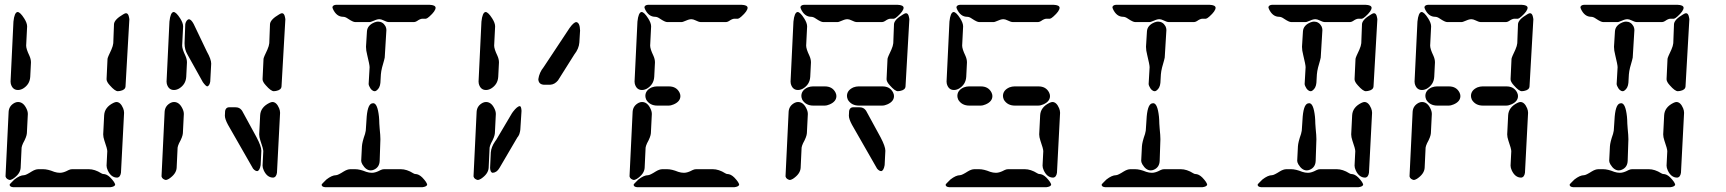

<svg xmlns="http://www.w3.org/2000/svg" viewBox="-20 -780 7190 800"><path d="M24 -440 36 -690Q40 -728 53 -730Q64 -730 81 -703Q93 -684 93 -670L89 -590Q89 -576 102 -549Q109 -534 109 -520L106 -460Q104 -428 76 -411Q65 -405 55 -405Q32 -405 25 -431Q24 -435 24 -440ZM3 -45 16 -315Q18 -340 42 -352Q49 -355 55 -355Q77 -355 90 -328Q96 -316 96 -305L92 -225Q91 -210 76 -183Q71 -172 70 -165L66 -80Q64 -55 34 -35Q25 -30 21 -30Q6 -33 3 -45ZM440 0H35Q21 -1 20 -10Q20 -13 37 -29Q39 -31 40 -32Q63 -50 80 -50Q88 -50 113 -66Q128 -75 140 -75H160Q179 -75 206 -64Q218 -60 230 -60Q245 -60 265 -71Q273 -75 280 -75H350Q375 -75 402 -58Q407 -55 410 -55Q425 -55 440 -40Q459 -20 460 -10Q457 -2 440 0ZM424 -90 427 -150Q427 -160 415 -194Q410 -209 410 -220L414 -300Q416 -333 452 -351Q460 -355 465 -355Q482 -355 493 -329Q497 -319 497 -310L484 -60Q481 -41 468 -40Q443 -40 429 -70Q424 -81 424 -90ZM424 -450 428 -535Q429 -542 444 -573Q451 -589 452 -600L455 -680Q457 -699 493 -720Q501 -725 505 -725Q515 -725 518 -706Q519 -703 519 -700L503 -420Q502 -405 480 -401Q475 -400 471 -400Q459 -400 438 -424Q424 -439 424 -450Z M653 -45 666 -315Q668 -340 692 -352Q699 -355 705 -355Q727 -355 740 -328Q746 -316 746 -305L742 -225Q741 -210 726 -183Q721 -172 720 -165L716 -80Q714 -55 684 -35Q675 -30 671 -30Q656 -33 653 -45ZM674 -440 686 -690Q690 -728 703 -730Q714 -730 731 -703Q743 -684 743 -670L739 -590Q739 -576 752 -549Q759 -534 759 -520L756 -460Q754 -428 726 -411Q715 -405 705 -405Q682 -405 675 -431Q674 -435 674 -440ZM824 -440 761 -553Q749 -573 749 -600L752 -680Q756 -697 767 -700Q777 -699 787 -680L842 -565Q860 -533 860 -515L856 -440Q853 -423 844 -420Q838 -420 825 -438Q824 -439 824 -440ZM1033 -80 930 -260Q917 -284 917 -298L918 -318Q921 -332 933 -333H961Q970 -333 976 -330Q982 -327 986 -322L989 -318L1049 -208Q1069 -170 1069 -152L1066 -92Q1062 -69 1052 -67Q1043 -67 1034 -78Q1033 -79 1033 -80ZM1074 -90 1077 -150Q1077 -160 1065 -194Q1060 -209 1060 -220L1064 -300Q1066 -333 1102 -351Q1110 -355 1115 -355Q1132 -355 1143 -329Q1147 -319 1147 -310L1134 -60Q1131 -41 1118 -40Q1093 -40 1079 -70Q1074 -81 1074 -90ZM1074 -450 1078 -535Q1079 -542 1094 -573Q1101 -589 1102 -600L1105 -680Q1107 -699 1143 -720Q1151 -725 1155 -725Q1165 -725 1168 -706Q1169 -703 1169 -700L1153 -420Q1152 -405 1130 -401Q1125 -400 1121 -400Q1109 -400 1088 -424Q1074 -439 1074 -450Z M1740 0H1335Q1321 -1 1320 -10Q1320 -13 1337 -29Q1339 -31 1340 -32Q1363 -50 1380 -50Q1388 -50 1413 -66Q1428 -75 1440 -75H1460Q1479 -75 1506 -64Q1518 -60 1530 -60Q1545 -60 1565 -71Q1573 -75 1580 -75H1650Q1675 -75 1702 -58Q1707 -55 1710 -55Q1725 -55 1740 -40Q1759 -20 1760 -10Q1757 -2 1740 0ZM1380 -760H1770Q1794 -759 1795 -748Q1795 -734 1769 -711Q1760 -703 1755 -702H1740Q1731 -702 1717 -692Q1710 -688 1705 -688H1600Q1592 -688 1576 -696Q1568 -700 1560 -700Q1550 -700 1528 -690Q1523 -688 1520 -688H1460Q1451 -688 1430 -702Q1419 -710 1410 -710Q1382 -710 1367 -743Q1365 -748 1365 -750Q1367 -759 1380 -760ZM1525 -70Q1505 -70 1490 -95Q1485 -104 1485 -110L1488 -170Q1489 -188 1501 -222Q1505 -235 1505 -250L1507 -280Q1510 -343 1529 -349Q1532 -350 1535 -350Q1553 -350 1559 -294Q1560 -286 1560 -280Q1560 -268 1562 -244Q1565 -215 1565 -200L1562 -110Q1561 -83 1538 -73Q1531 -70 1525 -70ZM1542 -400Q1528 -400 1519 -420Q1516 -426 1516 -430L1520 -500Q1520 -510 1510 -551Q1505 -570 1505 -585L1509 -650Q1511 -675 1541 -687Q1549 -690 1555 -690Q1575 -690 1586 -671Q1590 -663 1590 -655L1583 -540Q1583 -537 1572 -499Q1568 -483 1567 -470L1565 -435Q1563 -413 1549 -403Q1545 -400 1542 -400Z M1974 -440 1986 -690Q1990 -728 2003 -730Q2014 -730 2031 -703Q2043 -684 2043 -670L2039 -590Q2039 -576 2052 -549Q2059 -534 2059 -520L2056 -460Q2054 -428 2026 -411Q2015 -405 2005 -405Q1982 -405 1975 -431Q1974 -435 1974 -440ZM1953 -45 1966 -315Q1968 -340 1992 -352Q1999 -355 2005 -355Q2027 -355 2040 -328Q2046 -316 2046 -305L2042 -225Q2041 -210 2026 -183Q2021 -172 2020 -165L2016 -80Q2014 -55 1984 -35Q1975 -30 1971 -30Q1956 -33 1953 -45ZM2022 -80 2025 -145Q2027 -168 2043 -191Q2046 -195 2048 -198L2113 -308Q2115 -310 2118 -315Q2135 -337 2146 -338Q2152 -337 2153 -318L2148 -240Q2148 -236 2147 -233Q2146 -230 2145.5 -227Q2145 -224 2144 -221.5Q2143 -219 2142 -217Q2141 -215 2140 -213.5Q2139 -212 2138.5 -211Q2138 -210 2137 -209L2136 -208L2061 -80Q2050 -61 2033 -60Q2023 -61 2022 -80ZM2273 -427H2245Q2224 -429 2223 -450Q2227 -478 2245 -500L2353 -663Q2370 -687 2381 -688Q2396 -686 2397 -653L2394 -603Q2392 -577 2373 -553L2305 -445Q2291 -428 2273 -427Z M2680 -760H3070Q3094 -759 3095 -748Q3095 -734 3069 -711Q3060 -703 3055 -702H3040Q3031 -702 3017 -692Q3010 -688 3005 -688H2900Q2892 -688 2876 -696Q2868 -700 2860 -700Q2850 -700 2828 -690Q2823 -688 2820 -688H2760Q2751 -688 2730 -702Q2719 -710 2710 -710Q2682 -710 2667 -743Q2665 -748 2665 -750Q2667 -759 2680 -760ZM2624 -440 2636 -690Q2640 -728 2653 -730Q2664 -730 2681 -703Q2693 -684 2693 -670L2689 -590Q2689 -576 2702 -549Q2709 -534 2709 -520L2706 -460Q2704 -428 2676 -411Q2665 -405 2655 -405Q2632 -405 2625 -431Q2624 -435 2624 -440ZM2603 -45 2616 -315Q2618 -340 2642 -352Q2649 -355 2655 -355Q2677 -355 2690 -328Q2696 -316 2696 -305L2692 -225Q2691 -210 2676 -183Q2671 -172 2670 -165L2666 -80Q2664 -55 2634 -35Q2625 -30 2621 -30Q2606 -33 2603 -45ZM3040 0H2635Q2621 -1 2620 -10Q2620 -13 2637 -29Q2639 -31 2640 -32Q2663 -50 2680 -50Q2688 -50 2713 -66Q2728 -75 2740 -75H2760Q2779 -75 2806 -64Q2818 -60 2830 -60Q2845 -60 2865 -71Q2873 -75 2880 -75H2950Q2975 -75 3002 -58Q3007 -55 3010 -55Q3025 -55 3040 -40Q3059 -20 3060 -10Q3057 -2 3040 0ZM2765 -340H2719Q2688 -340 2673 -364Q2669 -373 2669 -380Q2669 -404 2696 -416Q2707 -420 2717 -420H2767Q2798 -420 2811 -395Q2815 -387 2815 -380Q2815 -357 2787 -345Q2776 -340 2765 -340Z M3253 -45 3266 -315Q3268 -340 3292 -352Q3299 -355 3305 -355Q3327 -355 3340 -328Q3346 -316 3346 -305L3342 -225Q3341 -210 3326 -183Q3321 -172 3320 -165L3316 -80Q3314 -55 3284 -35Q3275 -30 3271 -30Q3256 -33 3253 -45ZM3415 -340H3369Q3338 -340 3323 -364Q3319 -373 3319 -380Q3319 -404 3346 -416Q3357 -420 3367 -420H3417Q3448 -420 3461 -395Q3465 -387 3465 -380Q3465 -357 3437 -345Q3426 -340 3415 -340ZM3633 -80 3530 -260Q3517 -284 3517 -298L3518 -318Q3521 -332 3533 -333H3561Q3570 -333 3576 -330Q3582 -327 3586 -322L3589 -318L3649 -208Q3669 -170 3669 -152L3666 -92Q3662 -69 3652 -67Q3643 -67 3634 -78Q3633 -79 3633 -80ZM3655 -340H3559Q3528 -340 3513 -364Q3509 -373 3509 -380Q3509 -404 3536 -416Q3547 -420 3557 -420H3657Q3688 -420 3701 -395Q3705 -387 3705 -380Q3705 -357 3677 -345Q3666 -340 3655 -340ZM3674 -450 3678 -535Q3679 -542 3694 -573Q3701 -589 3702 -600L3705 -680Q3707 -699 3743 -720Q3751 -725 3755 -725Q3765 -725 3768 -706Q3769 -703 3769 -700L3753 -420Q3752 -405 3730 -401Q3725 -400 3721 -400Q3709 -400 3688 -424Q3674 -439 3674 -450ZM3330 -760H3720Q3744 -759 3745 -748Q3745 -734 3719 -711Q3710 -703 3705 -702H3690Q3681 -702 3667 -692Q3660 -688 3655 -688H3550Q3542 -688 3526 -696Q3518 -700 3510 -700Q3500 -700 3478 -690Q3473 -688 3470 -688H3410Q3401 -688 3380 -702Q3369 -710 3360 -710Q3332 -710 3317 -743Q3315 -748 3315 -750Q3317 -759 3330 -760ZM3274 -440 3286 -690Q3290 -728 3303 -730Q3314 -730 3331 -703Q3343 -684 3343 -670L3339 -590Q3339 -576 3352 -549Q3359 -534 3359 -520L3356 -460Q3354 -428 3326 -411Q3315 -405 3305 -405Q3282 -405 3275 -431Q3274 -435 3274 -440Z M3980 -760H4370Q4394 -759 4395 -748Q4395 -734 4369 -711Q4360 -703 4355 -702H4340Q4331 -702 4317 -692Q4310 -688 4305 -688H4200Q4192 -688 4176 -696Q4168 -700 4160 -700Q4150 -700 4128 -690Q4123 -688 4120 -688H4060Q4051 -688 4030 -702Q4019 -710 4010 -710Q3982 -710 3967 -743Q3965 -748 3965 -750Q3967 -759 3980 -760ZM3924 -440 3936 -690Q3940 -728 3953 -730Q3964 -730 3981 -703Q3993 -684 3993 -670L3989 -590Q3989 -576 4002 -549Q4009 -534 4009 -520L4006 -460Q4004 -428 3976 -411Q3965 -405 3955 -405Q3932 -405 3925 -431Q3924 -435 3924 -440ZM4065 -340H4019Q3988 -340 3973 -364Q3969 -373 3969 -380Q3969 -404 3996 -416Q4007 -420 4017 -420H4067Q4098 -420 4111 -395Q4115 -387 4115 -380Q4115 -357 4087 -345Q4076 -340 4065 -340ZM4305 -340H4209Q4178 -340 4163 -364Q4159 -373 4159 -380Q4159 -404 4186 -416Q4197 -420 4207 -420H4307Q4338 -420 4351 -395Q4355 -387 4355 -380Q4355 -357 4327 -345Q4316 -340 4305 -340ZM4324 -90 4327 -150Q4327 -160 4315 -194Q4310 -209 4310 -220L4314 -300Q4316 -333 4352 -351Q4360 -355 4365 -355Q4382 -355 4393 -329Q4397 -319 4397 -310L4384 -60Q4381 -41 4368 -40Q4343 -40 4329 -70Q4324 -81 4324 -90ZM4340 0H3935Q3921 -1 3920 -10Q3920 -13 3937 -29Q3939 -31 3940 -32Q3963 -50 3980 -50Q3988 -50 4013 -66Q4028 -75 4040 -75H4060Q4079 -75 4106 -64Q4118 -60 4130 -60Q4145 -60 4165 -71Q4173 -75 4180 -75H4250Q4275 -75 4302 -58Q4307 -55 4310 -55Q4325 -55 4340 -40Q4359 -20 4360 -10Q4357 -2 4340 0Z M4990 0H4585Q4571 -1 4570 -10Q4570 -13 4587 -29Q4589 -31 4590 -32Q4613 -50 4630 -50Q4638 -50 4663 -66Q4678 -75 4690 -75H4710Q4729 -75 4756 -64Q4768 -60 4780 -60Q4795 -60 4815 -71Q4823 -75 4830 -75H4900Q4925 -75 4952 -58Q4957 -55 4960 -55Q4975 -55 4990 -40Q5009 -20 5010 -10Q5007 -2 4990 0ZM4630 -760H5020Q5044 -759 5045 -748Q5045 -734 5019 -711Q5010 -703 5005 -702H4990Q4981 -702 4967 -692Q4960 -688 4955 -688H4850Q4842 -688 4826 -696Q4818 -700 4810 -700Q4800 -700 4778 -690Q4773 -688 4770 -688H4710Q4701 -688 4680 -702Q4669 -710 4660 -710Q4632 -710 4617 -743Q4615 -748 4615 -750Q4617 -759 4630 -760ZM4775 -70Q4755 -70 4740 -95Q4735 -104 4735 -110L4738 -170Q4739 -188 4751 -222Q4755 -235 4755 -250L4757 -280Q4760 -343 4779 -349Q4782 -350 4785 -350Q4803 -350 4809 -294Q4810 -286 4810 -280Q4810 -268 4812 -244Q4815 -215 4815 -200L4812 -110Q4811 -83 4788 -73Q4781 -70 4775 -70ZM4792 -400Q4778 -400 4769 -420Q4766 -426 4766 -430L4770 -500Q4770 -510 4760 -551Q4755 -570 4755 -585L4759 -650Q4761 -675 4791 -687Q4799 -690 4805 -690Q4825 -690 4836 -671Q4840 -663 4840 -655L4833 -540Q4833 -537 4822 -499Q4818 -483 4817 -470L4815 -435Q4813 -413 4799 -403Q4795 -400 4792 -400Z M5640 0H5235Q5221 -1 5220 -10Q5220 -13 5237 -29Q5239 -31 5240 -32Q5263 -50 5280 -50Q5288 -50 5313 -66Q5328 -75 5340 -75H5360Q5379 -75 5406 -64Q5418 -60 5430 -60Q5445 -60 5465 -71Q5473 -75 5480 -75H5550Q5575 -75 5602 -58Q5607 -55 5610 -55Q5625 -55 5640 -40Q5659 -20 5660 -10Q5657 -2 5640 0ZM5624 -90 5627 -150Q5627 -160 5615 -194Q5610 -209 5610 -220L5614 -300Q5616 -333 5652 -351Q5660 -355 5665 -355Q5682 -355 5693 -329Q5697 -319 5697 -310L5684 -60Q5681 -41 5668 -40Q5643 -40 5629 -70Q5624 -81 5624 -90ZM5624 -450 5628 -535Q5629 -542 5644 -573Q5651 -589 5652 -600L5655 -680Q5657 -699 5693 -720Q5701 -725 5705 -725Q5715 -725 5718 -706Q5719 -703 5719 -700L5703 -420Q5702 -405 5680 -401Q5675 -400 5671 -400Q5659 -400 5638 -424Q5624 -439 5624 -450ZM5280 -760H5670Q5694 -759 5695 -748Q5695 -734 5669 -711Q5660 -703 5655 -702H5640Q5631 -702 5617 -692Q5610 -688 5605 -688H5500Q5492 -688 5476 -696Q5468 -700 5460 -700Q5450 -700 5428 -690Q5423 -688 5420 -688H5360Q5351 -688 5330 -702Q5319 -710 5310 -710Q5282 -710 5267 -743Q5265 -748 5265 -750Q5267 -759 5280 -760ZM5425 -70Q5405 -70 5390 -95Q5385 -104 5385 -110L5388 -170Q5389 -188 5401 -222Q5405 -235 5405 -250L5407 -280Q5410 -343 5429 -349Q5432 -350 5435 -350Q5453 -350 5459 -294Q5460 -286 5460 -280Q5460 -268 5462 -244Q5465 -215 5465 -200L5462 -110Q5461 -83 5438 -73Q5431 -70 5425 -70ZM5442 -400Q5428 -400 5419 -420Q5416 -426 5416 -430L5420 -500Q5420 -510 5410 -551Q5405 -570 5405 -585L5409 -650Q5411 -675 5441 -687Q5449 -690 5455 -690Q5475 -690 5486 -671Q5490 -663 5490 -655L5483 -540Q5483 -537 5472 -499Q5468 -483 5467 -470L5465 -435Q5463 -413 5449 -403Q5445 -400 5442 -400Z M5853 -45 5866 -315Q5868 -340 5892 -352Q5899 -355 5905 -355Q5927 -355 5940 -328Q5946 -316 5946 -305L5942 -225Q5941 -210 5926 -183Q5921 -172 5920 -165L5916 -80Q5914 -55 5884 -35Q5875 -30 5871 -30Q5856 -33 5853 -45ZM5874 -440 5886 -690Q5890 -728 5903 -730Q5914 -730 5931 -703Q5943 -684 5943 -670L5939 -590Q5939 -576 5952 -549Q5959 -534 5959 -520L5956 -460Q5954 -428 5926 -411Q5915 -405 5905 -405Q5882 -405 5875 -431Q5874 -435 5874 -440ZM5930 -760H6320Q6344 -759 6345 -748Q6345 -734 6319 -711Q6310 -703 6305 -702H6290Q6281 -702 6267 -692Q6260 -688 6255 -688H6150Q6142 -688 6126 -696Q6118 -700 6110 -700Q6100 -700 6078 -690Q6073 -688 6070 -688H6010Q6001 -688 5980 -702Q5969 -710 5960 -710Q5932 -710 5917 -743Q5915 -748 5915 -750Q5917 -759 5930 -760ZM6274 -450 6278 -535Q6279 -542 6294 -573Q6301 -589 6302 -600L6305 -680Q6307 -699 6343 -720Q6351 -725 6355 -725Q6365 -725 6368 -706Q6369 -703 6369 -700L6353 -420Q6352 -405 6330 -401Q6325 -400 6321 -400Q6309 -400 6288 -424Q6274 -439 6274 -450ZM6274 -90 6277 -150Q6277 -160 6265 -194Q6260 -209 6260 -220L6264 -300Q6266 -333 6302 -351Q6310 -355 6315 -355Q6332 -355 6343 -329Q6347 -319 6347 -310L6334 -60Q6331 -41 6318 -40Q6293 -40 6279 -70Q6274 -81 6274 -90ZM6015 -340H5969Q5938 -340 5923 -364Q5919 -373 5919 -380Q5919 -404 5946 -416Q5957 -420 5967 -420H6017Q6048 -420 6061 -395Q6065 -387 6065 -380Q6065 -357 6037 -345Q6026 -340 6015 -340ZM6255 -340H6159Q6128 -340 6113 -364Q6109 -373 6109 -380Q6109 -404 6136 -416Q6147 -420 6157 -420H6257Q6288 -420 6301 -395Q6305 -387 6305 -380Q6305 -357 6277 -345Q6266 -340 6255 -340Z M6940 0H6535Q6521 -1 6520 -10Q6520 -13 6537 -29Q6539 -31 6540 -32Q6563 -50 6580 -50Q6588 -50 6613 -66Q6628 -75 6640 -75H6660Q6679 -75 6706 -64Q6718 -60 6730 -60Q6745 -60 6765 -71Q6773 -75 6780 -75H6850Q6875 -75 6902 -58Q6907 -55 6910 -55Q6925 -55 6940 -40Q6959 -20 6960 -10Q6957 -2 6940 0ZM6924 -90 6927 -150Q6927 -160 6915 -194Q6910 -209 6910 -220L6914 -300Q6916 -333 6952 -351Q6960 -355 6965 -355Q6982 -355 6993 -329Q6997 -319 6997 -310L6984 -60Q6981 -41 6968 -40Q6943 -40 6929 -70Q6924 -81 6924 -90ZM6924 -450 6928 -535Q6929 -542 6944 -573Q6951 -589 6952 -600L6955 -680Q6957 -699 6993 -720Q7001 -725 7005 -725Q7015 -725 7018 -706Q7019 -703 7019 -700L7003 -420Q7002 -405 6980 -401Q6975 -400 6971 -400Q6959 -400 6938 -424Q6924 -439 6924 -450ZM6580 -760H6970Q6994 -759 6995 -748Q6995 -734 6969 -711Q6960 -703 6955 -702H6940Q6931 -702 6917 -692Q6910 -688 6905 -688H6800Q6792 -688 6776 -696Q6768 -700 6760 -700Q6750 -700 6728 -690Q6723 -688 6720 -688H6660Q6651 -688 6630 -702Q6619 -710 6610 -710Q6582 -710 6567 -743Q6565 -748 6565 -750Q6567 -759 6580 -760ZM6725 -70Q6705 -70 6690 -95Q6685 -104 6685 -110L6688 -170Q6689 -188 6701 -222Q6705 -235 6705 -250L6707 -280Q6710 -343 6729 -349Q6732 -350 6735 -350Q6753 -350 6759 -294Q6760 -286 6760 -280Q6760 -268 6762 -244Q6765 -215 6765 -200L6762 -110Q6761 -83 6738 -73Q6731 -70 6725 -70ZM6742 -400Q6728 -400 6719 -420Q6716 -426 6716 -430L6720 -500Q6720 -510 6710 -551Q6705 -570 6705 -585L6709 -650Q6711 -675 6741 -687Q6749 -690 6755 -690Q6775 -690 6786 -671Q6790 -663 6790 -655L6783 -540Q6783 -537 6772 -499Q6768 -483 6767 -470L6765 -435Q6763 -413 6749 -403Q6745 -400 6742 -400Z"/></svg>

Font: Segment14
Style: Regular
Weight: 400
Monospace: yes
Designer: Paul Flo Williams
Foundry: His Deeds Are Dust
Version: Version 1.002